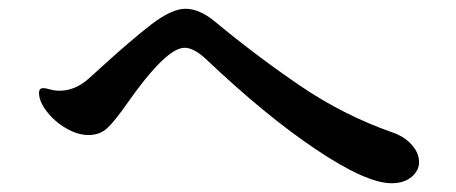

<svg xmlns="http://www.w3.org/2000/svg" viewBox="-20 -584 1040 438"><path d="M401 -475Q359 -475 270 -348Q242 -308 225 -292Q208 -276 182 -276Q157 -276 130.5 -291.5Q104 -307 86.5 -330Q69 -353 69 -372Q69 -383 79 -383Q84 -383 94.5 -380Q105 -377 115 -377Q149 -377 178 -401L196 -417Q279 -493 325.5 -528.5Q372 -564 403 -564Q435 -564 470 -535Q568 -454 666 -387.5Q764 -321 875 -282Q902 -273 919 -254Q936 -235 936 -214Q936 -195 919 -180.5Q902 -166 873 -166Q816 -166 701 -243Q586 -320 449 -450Q422 -475 401 -475Z"/></svg>

Font: Shippori Antique
Style: Regular
Weight: 400
Designer: FONTDASU
Foundry: FONTDASU / Google Inc. / but / Adobe
Version: Version 2.001